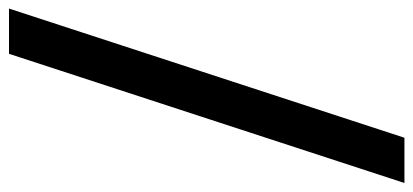

<svg xmlns="http://www.w3.org/2000/svg" viewBox="-280 -468 940 437"><g transform="rotate(-90 190.5 -250.0)"><path d="M-8 200 286 -700H389L95 200Z"/></g></svg>

Font: Space Grotesk Medium
Style: Regular
Weight: 500
Designer: Florian Karsten
Foundry: Florian Karsten
Version: Version 2.000